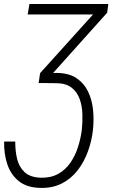

<svg xmlns="http://www.w3.org/2000/svg" viewBox="-24 -731 580 959"><path d="M-3.4 -23.9H52.2Q51.8 22.5 61.5 62.7Q71.3 103 98.9 128.9Q126.5 154.8 180.2 156.7Q230.5 157.7 267.1 137.2Q303.7 116.7 327.9 81.3Q352.1 45.9 365.7 2.9Q379.4 -40 384.8 -83.5Q388.7 -121.1 387.5 -161.4Q386.2 -201.7 374 -236.1Q361.8 -270.5 334.5 -292.5Q307.1 -314.5 260.3 -315.4L175.8 -316.4L185.1 -367.2L261.7 -366.7Q321.3 -365.7 358.6 -340.3Q396 -314.9 415.8 -273.9Q435.5 -232.9 440.7 -183.3Q445.8 -133.8 440.4 -83.5Q434.6 -28.3 415.5 24.4Q396.5 77.1 364.3 119.1Q332 161.1 284.9 185.3Q237.8 209.5 175.3 207.5Q108.9 205.6 69.1 173.1Q29.3 140.6 12.2 88.4Q-4.9 36.1 -3.4 -23.9ZM511.2 -667.5 196.8 -316.9 168.9 -315.9 176.3 -365.7 487.8 -710.9H517.1ZM496.1 -710.9 485.8 -658.7H114.3L123 -710.9Z"/></svg>

Font: Roboto Condensed Light
Style: Italic
Weight: 300
Italic angle: -12°
Designer: Christian Robertson
Foundry: Google
Version: Version 3.0; 2020